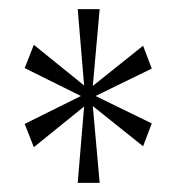

<svg xmlns="http://www.w3.org/2000/svg" viewBox="-20 -780 390 420"><path d="M150 -380H198L183 -548L293 -460L312 -510L189 -570L312 -630L293 -680L183 -592L198 -760H150L164 -593L54 -682L34 -631L157 -570L34 -509L54 -458L164 -547Z"/></svg>

Font: Noto Serif Georgian ExtraCondensed ExtraLight
Style: Regular
Weight: 200
Width: 2
Designer: Monotype Design Team, Akaki Razmadze
Foundry: Google LLC
Version: Version 2.003